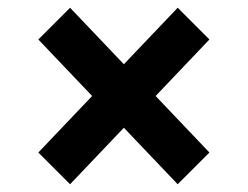

<svg xmlns="http://www.w3.org/2000/svg" viewBox="-20 -547 640 496"><path d="M300 -217 161 -71 79 -153 218 -299 79 -445 161 -527 300 -381 439 -527 521 -445 382 -299 521 -153 439 -71Z"/></svg>

Font: Aneliza ExtraBold
Style: Regular
Weight: 800
Designer: Mike Abbink, Paul van der Laan, Pieter van Rosmalen
Foundry: Bold Monday
Version: Version 3.001;September 8, 2019;FontCreator 11.5.0.2425 64-b